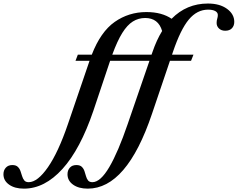

<svg xmlns="http://www.w3.org/2000/svg" viewBox="-348 -842 1380 1115"><path d="M534.5 -180.5Q388 253.5 161.5 253.5Q108.5 253.5 76.2 230.2Q44 207 44 170Q44 147 57.5 131.8Q71 116.5 95.5 116.5Q116.5 116.5 127 126.8Q137.5 137 142.5 151.8Q147.5 166.5 151.5 181.2Q155.5 196 163.5 206Q171.5 216 189 216Q235.5 215.5 286.8 128.2Q338 41 393.5 -121.5L520 -489H291.5L194.5 -199.5Q118.5 24.5 14.8 139Q-89 253.5 -209 253.5Q-262.5 253.5 -295.2 230.2Q-328 207 -328 170Q-328 147 -314.2 131.8Q-300.5 116.5 -276.5 116.5Q-255.5 116.5 -244.8 126.8Q-234 137 -229 151.8Q-224 166.5 -219.5 181.2Q-215 196 -206.8 206Q-198.5 216 -181 216Q-129.5 215.5 -69.5 129Q-9.5 42.5 46.5 -121.5L172 -489H90.5L104 -524.5H185Q236.5 -657.5 318.2 -714.8Q400 -772 502 -772Q548.5 -772 585.2 -761.8Q622 -751.5 648.5 -733Q735.5 -821.5 859.5 -821.5Q928 -821.5 970.2 -790.8Q1012.5 -760 1012.5 -715Q1012.5 -692.5 999 -678Q985.5 -663.5 960 -663.5Q937.5 -663.5 923.8 -676.5Q910 -689.5 910 -708.5Q910 -722.5 913.5 -733.2Q917 -744 917 -755Q917 -769.5 902 -777.8Q887 -786 860.5 -786Q796.5 -786 748.5 -728.5Q700.5 -671 656 -539.5L651 -524.5H775.5L761.5 -489H639ZM495 -737.5Q456 -737.5 423.5 -717.2Q391 -697 362 -650.5Q333 -604 304 -524.5H532L537.5 -540Q561 -609 593.5 -662Q571.5 -737.5 495 -737.5Z"/></svg>

Font: Libre Caslon Text Medium Italic
Style: Regular
Weight: 500
Italic angle: -22.583°
Designer: Pablo Impallari, Rodrigo Fuenzalida, Katja Schimmel
Foundry: Pablo Impallari, Rodrigo Fuenzalida
Version: Version 2.000